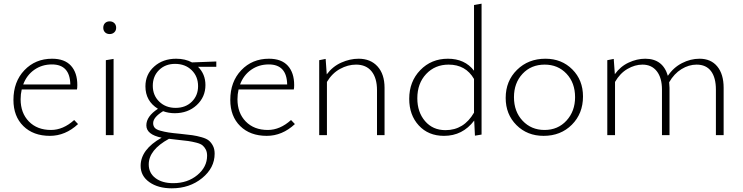

<svg xmlns="http://www.w3.org/2000/svg" viewBox="-20 -734 4037 1043"><path d="M383 -82 404 -60Q335 4 251 4Q161 4 107 -49Q53 -102 53 -191Q53 -290 112.5 -352.5Q172 -415 263 -415Q331 -415 365.5 -377Q400 -339 400 -272Q400 -256 398 -248H98Q92 -222 92 -195Q92 -120 137 -74Q182 -28 257 -28Q323 -28 383 -82ZM262 -384Q208 -384 166.5 -355Q125 -326 106 -275H362Q360 -384 262 -384Z M576 -549Q560 -549 550.5 -558.5Q541 -568 541 -583Q541 -599 550.5 -608.5Q560 -618 576 -618Q591 -618 601 -608.5Q611 -599 611 -583Q611 -568 601 -558.5Q591 -549 576 -549ZM555 0V-407L597 -414V0Z M1155 -400V-371H1056Q1096 -331 1096 -272Q1096 -207 1048.5 -163Q1001 -119 929 -119Q896 -119 866 -130Q812 -97 812 -65Q812 -50 820.5 -40Q829 -30 851 -24Q873 -18 895 -14.5Q917 -11 960 -7Q1001 -3 1025 0.5Q1049 4 1075.5 11.5Q1102 19 1115 30Q1128 41 1137 58.5Q1146 76 1146 101Q1146 178 1078 233.5Q1010 289 913 289Q839 289 791.5 255.5Q744 222 744 167Q744 78 858 14Q775 -3 775 -53Q775 -102 838 -143Q770 -185 770 -265Q770 -330 817.5 -372.5Q865 -415 937 -415Q986 -415 1023 -395ZM1056 -266Q1056 -319 1021 -353Q986 -387 931 -387Q878 -387 844 -353.5Q810 -320 810 -268Q810 -216 845 -182Q880 -148 934 -148Q988 -148 1022 -181.5Q1056 -215 1056 -266ZM1105 112Q1105 92 1098 78.5Q1091 65 1080.5 56Q1070 47 1046.5 41Q1023 35 1002 32Q981 29 941 25Q926 24 898 20Q788 80 788 159Q788 206 824.5 233.5Q861 261 921 261Q999 261 1052 217Q1105 173 1105 112Z M1561 -82 1582 -60Q1513 4 1429 4Q1339 4 1285 -49Q1231 -102 1231 -191Q1231 -290 1290.5 -352.5Q1350 -415 1441 -415Q1509 -415 1543.5 -377Q1578 -339 1578 -272Q1578 -256 1576 -248H1276Q1270 -222 1270 -195Q1270 -120 1315 -74Q1360 -28 1435 -28Q1501 -28 1561 -82ZM1440 -384Q1386 -384 1344.5 -355Q1303 -326 1284 -275H1540Q1538 -384 1440 -384Z M1928 -415Q1993 -415 2031 -373Q2069 -331 2069 -257V0H2028V-244Q2028 -310 1998.5 -346.5Q1969 -383 1914 -383Q1870 -383 1827 -359.5Q1784 -336 1756 -289V0H1714V-407L1749 -414L1755 -330Q1787 -373 1834 -394Q1881 -415 1928 -415Z M2555 -707 2596 -714V-3L2560 3L2556 -79Q2493 4 2392 4Q2307 4 2255 -52.5Q2203 -109 2203 -197Q2203 -291 2263 -353Q2323 -415 2413 -415Q2505 -415 2555 -350ZM2400 -27Q2500 -27 2555 -122V-305Q2510 -383 2417 -383Q2343 -383 2295 -332Q2247 -281 2247 -200Q2247 -125 2289 -76Q2331 -27 2400 -27Z M2933 4Q2844 4 2785.5 -54.5Q2727 -113 2727 -202Q2727 -294 2788.5 -354.5Q2850 -415 2943 -415Q3031 -415 3089 -357Q3147 -299 3147 -210Q3147 -117 3086.5 -56.5Q3026 4 2933 4ZM2938 -28Q3011 -28 3057.5 -79Q3104 -130 3104 -206Q3104 -284 3057.5 -333.5Q3011 -383 2939 -383Q2865 -383 2818.5 -333Q2772 -283 2772 -206Q2772 -128 2819 -78Q2866 -28 2938 -28Z M3780 -415Q3842 -415 3876.5 -373Q3911 -331 3911 -257V0H3869V-247Q3869 -312 3842.5 -347.5Q3816 -383 3764 -383Q3722 -383 3682 -358.5Q3642 -334 3615 -287Q3617 -267 3617 -257V0H3576V-247Q3576 -311 3548 -347Q3520 -383 3470 -383Q3429 -383 3388.5 -359.5Q3348 -336 3321 -289V0H3279V-407L3314 -414L3320 -331Q3350 -373 3395 -394Q3440 -415 3485 -415Q3581 -415 3608 -322Q3638 -367 3684.5 -391Q3731 -415 3780 -415Z"/></svg>

Font: EauTest Light
Style: Regular
Weight: 300
Designer: Christian Thalmann (Catharsis Fonts)
Version: Version 0.001;PS 000.001;hotconv 1.0.88;makeotf.lib2.5.64775